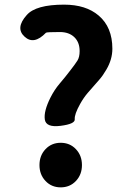

<svg xmlns="http://www.w3.org/2000/svg" viewBox="-20 -793 554 827"><path d="M241.5 14Q202 14 176 -13.5Q150 -41 150 -82Q150 -123 176 -150.5Q202 -178 241.5 -178Q281 -178 307 -150.5Q333 -123 333 -82Q333 -41 307 -13.5Q281 14 241.5 14ZM241 -251Q178 -243 173 -278.5Q168 -314 197 -372Q214 -406 237 -433Q261 -461 283 -490Q304 -517 313.5 -532Q323 -547 323 -573Q323 -611 300 -633Q277 -655 238 -655Q181 -655 178 -652Q126 -598 86 -635Q45 -672 95 -728Q134 -773 256 -773Q350 -773 405 -726Q464 -676 464 -583Q464 -537 438 -493Q423 -467 407 -449Q382 -421 358 -393Q340 -372 325 -345Q300 -300 302 -279.5Q304 -259 241 -251Z"/></svg>

Font: Resource Han Rounded KR
Style: Bold
Weight: 700
Designer: Cyano Hao (round all glyphs); Ryoko NISHIZUKA 西塚涼子 (kana, bopomofo & ideographs); Paul D. Hunt (Latin, Greek & Cyrillic)
Foundry: Cyano Hao
Version: 0.990